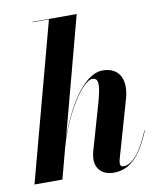

<svg xmlns="http://www.w3.org/2000/svg" viewBox="-85 -818 755 897"><g transform="rotate(-10 293.0 -370.0)"><path d="M366 -318 307.5 -114.5C302.5 -98 299 -79.5 299 -66.5C299 -21 330.5 10 382.5 10C456.5 10 509.5 -38.5 559 -159L557 -159.5C516.5 -60 473 -11.5 432.5 -11.5C422.5 -11.5 417 -16 417 -29C417 -34 418.5 -42 420 -47.5L498 -319.5C522.5 -405 494.5 -469.5 413 -469.5C319.5 -469.5 234 -316.5 189.5 -184.5L340 -750H130V-748H208L7.5 0H140L179.5 -148.5C227 -312 316 -439.5 359 -439C392.5 -439.5 389.5 -400.5 366 -318Z"/></g></svg>

Font: Bodoni* 96pt
Style: Bold Italic
Weight: 700
Italic angle: -13°
Version: Version 2.3